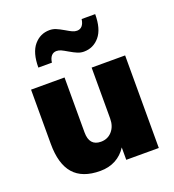

<svg xmlns="http://www.w3.org/2000/svg" viewBox="-135 -846 871 959"><g transform="rotate(-20 300.0 -366.0)"><path d="M548 -492V0H375V-66Q352 -30 316.5 -11Q281 8 235 8Q140 8 94 -44.5Q48 -97 48 -204V-492H226V-200Q226 -128 288 -128Q324 -128 347 -154Q370 -180 370 -222V-492ZM236 -740Q253 -740 269 -733.5Q285 -727 309 -713Q329 -701 341 -695.5Q353 -690 365 -690Q382 -690 392.5 -702Q403 -714 406 -737H478Q478 -658 445 -619Q412 -580 362 -580Q345 -580 329 -586.5Q313 -593 289 -607Q269 -619 257 -624.5Q245 -630 233 -630Q216 -630 205.5 -618Q195 -606 192 -583H120Q120 -662 153 -701Q186 -740 236 -740Z"/></g></svg>

Font: wassup Sans
Style: Black
Weight: 900
Version: Version 2.001